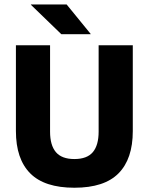

<svg xmlns="http://www.w3.org/2000/svg" viewBox="-20 -847 683 882"><path d="M321.7 15.4Q184.3 15.4 118.7 -50.8Q53.1 -117 53.1 -244.8V-639H210V-242.2Q210 -179.8 236.8 -148.1Q263.7 -116.4 321.7 -116.4Q379.8 -116.4 406.5 -148.1Q433.1 -179.8 433.1 -242.2V-639H590V-244.8Q590 -117 524.6 -50.8Q459.3 15.4 321.7 15.4ZM396.4 -691.3 286.1 -826.5H122V-825L261.6 -690H396.4Z"/></svg>

Font: Anek Kannada Medium
Style: Regular
Weight: 500
Designer: Vaishnavi Murthy, Maithili Shingre (Kannada) & Yesha Goshar (Latin)
Foundry: Ek Type
Version: Version 1.003